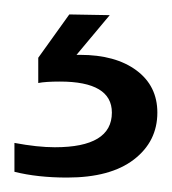

<svg xmlns="http://www.w3.org/2000/svg" viewBox="-20 -26 238 266"><path d="M0 212V172Q32 178 56 178Q135 178 135 130Q135 87 63 87Q43 87 33 89V54L76 -6L132 -5L86 50H91Q140 50 169 71.5Q198 93 198 130Q198 170 165.5 195Q133 220 73 220Q32 220 0 212Z"/></svg>

Font: Aspekta 300
Style: Regular
Weight: 300
Designer: Ivo Dolenc
Version: Version 2.000